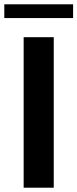

<svg xmlns="http://www.w3.org/2000/svg" viewBox="-46 -873 360 893"><path d="M64 -700H204V0H64ZM-26 -853H294V-789H-26Z"/></svg>

Font: Lopes Sans
Style: Bold
Weight: 700
Designer: Gabriel Lam, Diego Maldonado
Foundry: TypeRant, Foresti Design
Version: Version 4.000